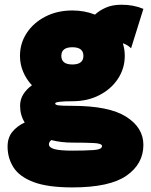

<svg xmlns="http://www.w3.org/2000/svg" viewBox="-20 -567 642 816"><path d="M64.9 -329.6Q64.9 -383.3 93.8 -427Q122.6 -470.7 173.1 -496.6Q223.6 -522.5 287.6 -522.5Q338.9 -522.5 383.8 -504.9Q400.9 -521.5 429 -534.2Q457 -546.9 496.6 -546.9Q548.3 -546.9 589.4 -529.3L537.1 -361.8Q522.9 -376 502 -383.3Q510.3 -357.4 510.3 -329.6Q510.3 -276.4 481.4 -232.4Q452.6 -188.5 402.3 -162.6Q352.1 -136.7 287.6 -136.7Q252.9 -136.7 233.6 -134.5Q214.4 -132.3 214.4 -127Q214.4 -121.6 227.3 -119.4Q240.2 -117.2 287.6 -117.2Q443.4 -117.2 516.4 -70.8Q589.4 -24.4 589.4 48.8Q589.4 129.4 517.8 179.4Q446.3 229.5 287.6 229.5Q182.1 229.5 122.1 206.5Q62 183.6 37.1 144Q12.2 104.5 12.2 55.7Q12.2 18.6 32 -6.1Q51.8 -30.8 85 -46.4Q65.4 -77.6 65.4 -117.2Q65.4 -145 79.3 -166.7Q93.3 -188.5 115.7 -204.6Q91.8 -230 78.4 -262Q64.9 -293.9 64.9 -329.6ZM240.7 -329.6Q240.7 -293 287.6 -293Q334.5 -293 334.5 -329.6Q334.5 -366.2 287.6 -366.2Q240.7 -366.2 240.7 -329.6ZM413.6 53.7Q413.6 42.5 377.4 40.8Q341.3 39.1 287.6 39.1Q239.7 39.1 198.2 28.3Q188 36.1 188 46.4Q188 60.1 211.2 66.7Q234.4 73.2 287.6 73.2Q340.8 73.2 377.2 70.8Q413.6 68.4 413.6 53.7Z"/></svg>

Font: Giphurs Black
Style: Regular
Weight: 900
Version: Version 0.920; ttfautohint (v1.8.4.7-5d5b)